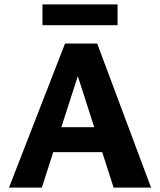

<svg xmlns="http://www.w3.org/2000/svg" viewBox="-20 -857 731 877"><path d="M499 0 314 -576H357L171 0H21L277 -658H424L670 0ZM137 -162 179 -276H473L532 -162ZM174 -742V-837H517V-742Z"/></svg>

Font: Ysabeau ExtraBold
Style: Regular
Weight: 800
Designer: Christian Thalmann (Catharsis Fonts)
Version: Version 2.002